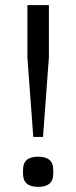

<svg xmlns="http://www.w3.org/2000/svg" viewBox="-20 -718 298 750"><path d="M110 -183 87 -494V-698H171V-494L148 -183ZM129 12Q70 12 70 -39V-55Q70 -106 129 -106Q188 -106 188 -55V-39Q188 12 129 12Z"/></svg>

Font: IBM Plex Sans Cond
Style: Regular
Weight: 400
Width: 3
Designer: Mike Abbink, Paul van der Laan, Pieter van Rosmalen
Foundry: Bold Monday
Version: Version 1.3